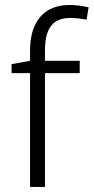

<svg xmlns="http://www.w3.org/2000/svg" viewBox="-20 -741 371 761"><path d="M99.1 -451.2H25.9V-486.8L99.1 -500V-540Q99.1 -627 139.6 -674.1Q180.2 -721.2 255.9 -721.2Q292.5 -721.2 331.1 -711.9L323.2 -663.1Q285.6 -669.9 258.8 -669.9Q206.5 -669.9 182.4 -638.4Q158.2 -606.9 158.2 -540V-500H295.9V-451.2H158.2V0H99.1Z"/></svg>

Font: LT Hoop Light
Style: Regular
Weight: 300
Designer: Daniel Lyons
Foundry: LyonsType
Version: Version 1.000